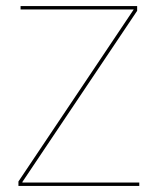

<svg xmlns="http://www.w3.org/2000/svg" viewBox="-20 -610 542 630"><path d="M40.5 0H437V-11H53.5V-13L430 -574.5V-590H47.5V-579H418.5V-578.5L40.5 -14.5Z"/></svg>

Font: Anybody SemiExpanded Thin
Style: Regular
Weight: 250
Width: 6
Version: Version 1.113;gftools[0.9.25]